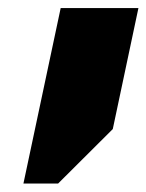

<svg xmlns="http://www.w3.org/2000/svg" viewBox="-20 -652 357 468"><path d="M37.1 -204.6 127.9 -632.3H317.4L254.9 -337.4L121.6 -204.6Z"/></svg>

Font: Open Sans ExtraBold
Style: Italic
Weight: 800
Italic angle: -12°
Designer: Monotype Design Team
Foundry: Monotype Imaging Inc.
Version: Version 3.000; ttfautohint (v1.8.4)